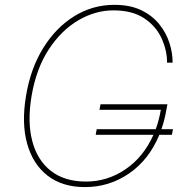

<svg xmlns="http://www.w3.org/2000/svg" viewBox="-20 -757 756 787"><path d="M688.9 -227.3 684.7 -204.5H633.2Q590.9 -102.3 509.4 -46.2Q427.9 9.9 328.1 9.9Q235.8 9.9 175.2 -36.9Q114.7 -83.8 91.3 -168Q67.8 -252.1 86.6 -363.6Q104.8 -475.1 156.6 -559.3Q208.5 -643.5 283.9 -690.3Q359.4 -737.2 448.9 -737.2Q513.5 -737.2 558.9 -715.2Q604.4 -693.2 633 -657.5Q661.6 -621.8 674.7 -580.4Q687.9 -539.1 687.5 -500H664.8Q664.8 -551.1 642 -600.5Q619.3 -649.9 570.8 -682.2Q522.4 -714.5 444.6 -714.5Q370.7 -714.5 301 -673.7Q231.2 -632.8 179.9 -554.5Q128.6 -476.2 109.4 -363.6Q91.6 -257.8 112.2 -179Q132.8 -100.1 188.7 -56.5Q244.7 -12.8 332.4 -12.8Q420.5 -12.8 494.5 -63.2Q568.5 -113.6 609 -204.5H372.2L376.4 -227.3H618.3Q632.1 -264.9 639.2 -306.8H387.8L392 -329.5H666.2L661.9 -306.8Q654.8 -264.9 641.7 -227.3Z"/></svg>

Font: Inter UI Thin
Style: Italic
Weight: 100
Italic angle: -9.39999°
Designer: Rasmus Andersson
Foundry: rsms
Version: 3.2;8d6f07862